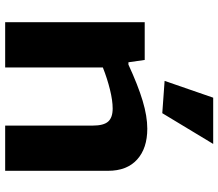

<svg xmlns="http://www.w3.org/2000/svg" viewBox="-71 -774 845 743"><g transform="rotate(90 351.5 -402.5)"><path d="M293 -617 358 -805H537L418 -608ZM66 -540H212L221 -477H230Q310 -514 370 -532Q430 -550 478 -550Q554 -550 597.5 -510.5Q641 -471 641 -398V0H466V-339Q466 -381 450.5 -398.5Q435 -416 400 -416Q369 -416 326.5 -405.5Q284 -395 241 -378V0H66Z"/></g></svg>

Font: Encode Sans Wide
Style: Bold
Weight: 700
Designer: Pablo Impallari, Andres Torresi
Foundry: Pablo Impallari, Andres Torresi
Version: Version 1.000; ttfautohint (v1.00) -l 8 -r 50 -G 200 -x 14 -